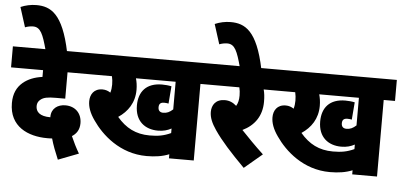

<svg xmlns="http://www.w3.org/2000/svg" viewBox="-59 -1022 2565 1219"><g transform="rotate(5 1223.5 -413.0)"><path d="M347 70 477 20C457 -14 438 -52 423 -87C449 -103 470 -129 470 -173C470 -234 430 -278 365 -278C317 -278 276 -251 276 -197V-194C208 -194 183 -221 183 -258C183 -276 191 -290 203 -299C222 -315 248 -320 301 -320H360V-488H504V-622H0V-488H204V-445C154 -438 113 -422 81 -395C46 -365 25 -324 25 -263C25 -113 145 -60 268 -60C278 -60 289 -60 299 -61C310 -21 327 23 347 70Z M209 -615H346C296 -857 217 -896 126 -896C91 -896 56 -888 26 -875L66 -749C81 -755 100 -759 117 -759C165 -759 182 -715 209 -615Z M1207 -488H1279V-622H491V-488H643C647 -471 649 -453 649 -435C649 -417 647 -400 642 -383C627 -393 611 -399 591 -399C536 -399 513 -360 513 -317C513 -282 526 -243 558 -198C617 -112 735 -2 906 -2C961 -2 1007 -9 1049 -26V0H1207ZM987 -285C969 -285 955 -294 955 -317C955 -337 963 -349 988 -349C997 -349 1008 -348 1016 -346L1025 -457C1007 -461 983 -463 965 -463C865 -463 817 -405 817 -317C817 -217 881 -169 964 -169C999 -169 1025 -177 1049 -190V-161C1003 -140 967 -134 914 -134C825 -134 761 -168 705 -234C765 -274 806 -333 806 -415C806 -443 802 -467 796 -488H1049V-312C1028 -293 1011 -285 987 -285Z M1641 -77C1587 -127 1538 -178 1498 -220C1573 -256 1619 -319 1619 -410C1619 -442 1616 -467 1610 -488H1672V-622H1266V-488H1455C1459 -472 1461 -455 1461 -436C1461 -408 1456 -387 1445 -369C1423 -389 1399 -399 1371 -399C1312 -399 1288 -360 1288 -317C1288 -281 1303 -246 1331 -205C1376 -139 1437 -72 1527 19Z M1447 -615H1584C1534 -857 1455 -896 1364 -896C1329 -896 1294 -888 1264 -875L1304 -749C1319 -755 1338 -759 1355 -759C1403 -759 1420 -715 1447 -615Z M2375 -488H2447V-622H1659V-488H1811C1815 -471 1817 -453 1817 -435C1817 -417 1815 -400 1810 -383C1795 -393 1779 -399 1759 -399C1704 -399 1681 -360 1681 -317C1681 -282 1694 -243 1726 -198C1785 -112 1903 -2 2074 -2C2129 -2 2175 -9 2217 -26V0H2375ZM2155 -285C2137 -285 2123 -294 2123 -317C2123 -337 2131 -349 2156 -349C2165 -349 2176 -348 2184 -346L2193 -457C2175 -461 2151 -463 2133 -463C2033 -463 1985 -405 1985 -317C1985 -217 2049 -169 2132 -169C2167 -169 2193 -177 2217 -190V-161C2171 -140 2135 -134 2082 -134C1993 -134 1929 -168 1873 -234C1933 -274 1974 -333 1974 -415C1974 -443 1970 -467 1964 -488H2217V-312C2196 -293 2179 -285 2155 -285Z"/></g></svg>

Font: Noto Sans Condensed Black
Style: Regular
Weight: 900
Width: 3
Designer: Monotype Design Team
Foundry: Monotype Imaging Inc.
Version: Version 2.013